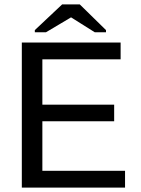

<svg xmlns="http://www.w3.org/2000/svg" viewBox="-20 -852 640 872"><path d="M79.1 0V-658.7H527.8V-582.5H172.4V-376.5H498.5V-301.3H172.4V-76.2H547.9V0ZM461.4 -715.3V-705.6H410.2L303.2 -772.9H302.2L189 -705.6H138.2V-715.3L262.2 -832H342.3Z"/></svg>

Font: Cousine
Style: Regular
Weight: 400
Monospace: yes
Designer: Steve Matteson
Foundry: Monotype Imaging Inc.
Version: Version 1.21